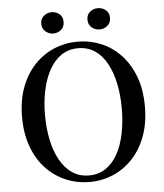

<svg xmlns="http://www.w3.org/2000/svg" viewBox="-61 -980 900 1051"><g transform="rotate(-5 388.5 -454.0)"><path d="M261 -809Q238 -809 219 -825Q200 -841 200 -868Q200 -895 219 -910.5Q238 -926 261 -926Q287 -926 305 -910.5Q323 -895 323 -868Q323 -841 305 -825Q287 -809 261 -809ZM516 -809Q491 -809 472.5 -825Q454 -841 454 -868Q454 -895 472.5 -910.5Q491 -926 516 -926Q541 -926 559.5 -910.5Q578 -895 578 -868Q578 -841 559.5 -825Q541 -809 516 -809ZM389 18Q321 18 260 -7.5Q199 -33 152 -82Q105 -131 78 -203Q51 -275 51 -368Q51 -460 78 -531.5Q105 -603 152 -652.5Q199 -702 260 -727.5Q321 -753 389 -753Q457 -753 517.5 -728Q578 -703 625 -653.5Q672 -604 699 -532.5Q726 -461 726 -368Q726 -276 699 -204Q672 -132 625 -82.5Q578 -33 517.5 -7.5Q457 18 389 18ZM389 -18Q442 -18 481.5 -45Q521 -72 547 -119.5Q573 -167 586 -231Q599 -295 599 -368Q599 -441 586 -504Q573 -567 547 -615Q521 -663 481.5 -690Q442 -717 389 -717Q336 -717 296.5 -690Q257 -663 230.5 -615Q204 -567 190.5 -504Q177 -441 177 -368Q177 -295 190.5 -231Q204 -167 230.5 -119.5Q257 -72 296.5 -45Q336 -18 389 -18Z"/></g></svg>

Font: Noto Serif JP ExtraLight SemiBold
Style: Regular
Weight: 600
Version: Version 2.003-H1;hotconv 1.1.1;makeotfexe 2.6.0